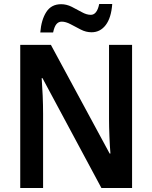

<svg xmlns="http://www.w3.org/2000/svg" viewBox="-20 -938 760 958"><path d="M639 0H486L192 -548H188Q191 -508 193 -460.5Q195 -413 195 -370V0H81V-714H234L527 -172H531Q528 -207 526 -256.5Q524 -306 524 -345V-714H639ZM181 -776Q186 -839 211 -878Q236 -917 285 -917Q312 -917 338 -904Q364 -891 388 -877.5Q412 -864 433 -864Q464 -864 475 -918H540Q535 -849 507.5 -813Q480 -777 437 -777Q409 -777 383 -790.5Q357 -804 332.5 -817Q308 -830 288 -830Q272 -830 261.5 -817.5Q251 -805 245 -776Z"/></svg>

Font: Noto Sans Lao UI SemCond SemBd
Style: Regular
Weight: 600
Width: 4
Designer: Monotype Design Team
Foundry: Monotype Imaging Inc.
Version: Version 2.000; ttfautohint (v1.8.4.7-5d5b)